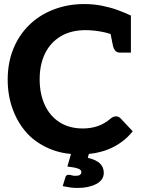

<svg xmlns="http://www.w3.org/2000/svg" viewBox="-20 -755 708 949"><path d="M374 8Q290 8 224.5 -20Q159 -48 115 -95Q69 -145 43.5 -213.5Q18 -282 18 -361Q18 -444 45.5 -512.5Q73 -581 123 -630Q173 -680 244 -707.5Q315 -735 396 -735Q443 -735 485 -726.5Q527 -718 562.5 -705Q598 -692 627 -678V-582L560 -572Q530 -589 486 -597.5Q442 -606 403 -606Q331 -606 280 -575.5Q229 -545 202.5 -490.5Q176 -436 176 -363Q176 -292 201 -237Q226 -182 274 -151Q322 -120 390 -120Q428 -120 462.5 -131.5Q497 -143 528 -170Q533 -174 539.5 -177Q546 -180 553 -180Q565 -180 575 -171L636 -106Q592 -51 526 -21.5Q460 8 374 8ZM523 -605 627 -582V-495H573Q558 -495 550 -504Q542 -513 538 -530ZM364 174Q344 174 326.5 171.5Q309 169 290 165L303 122Q306 109 319 109Q327 109 334 111.5Q341 114 355 114Q369 114 375.5 109Q382 104 382 96Q382 86 372 81Q362 76 346.5 73Q331 70 313 68L335 -8H423L414 25Q456 35 474.5 53.5Q493 72 493 99Q493 135 455.5 154.5Q418 174 364 174Z"/></svg>

Font: Aleo ExtraBold
Style: Regular
Weight: 800
Designer: Alessio Laiso
Foundry: Alessio Laiso
Version: Version 2.001;gftools[0.9.29]